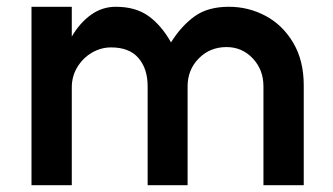

<svg xmlns="http://www.w3.org/2000/svg" viewBox="-20 -537 982 567"><path d="M649 -398Q600 -398 567 -364.5Q534 -331 534 -282V10H416V-282Q416 -334 389 -365.5Q362 -397 308 -397Q278 -397 251.5 -381.5Q225 -366 208.5 -339Q192 -312 192 -279V10H73V-517H192V-429Q216 -470 249 -493.5Q282 -517 322 -517Q380 -517 418 -490Q456 -463 485 -412Q516 -461 555 -489Q594 -517 656 -517Q714 -517 764.5 -490Q815 -463 846 -410.5Q877 -358 877 -285V10H758V-282Q758 -331 726.5 -364.5Q695 -398 649 -398Z"/></svg>

Font: SUIT
Style: Bold
Weight: 700
Designer: Sunn Youn; Korean Glyphs from Source Han Sans (Sandoll Communications; Soo-young Jang, Joo-yeon Kang)
Foundry: Sunn
Version: Version 1.150